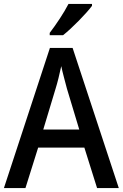

<svg xmlns="http://www.w3.org/2000/svg" viewBox="-20 -961 627 981"><path d="M450 -931V-941H330C307 -896 267 -836 234 -793V-781H302C348 -817 422 -893 450 -931ZM476 0H587L351 -716H235L0 0H110L175 -207H411ZM322 -508 385 -299H201L264 -508C273 -536 285 -585 293 -623C299 -592 315 -536 322 -508Z"/></svg>

Font: Noto Sans SemiCondensed Medium
Style: Regular
Weight: 500
Width: 4
Designer: Monotype Design Team
Foundry: Monotype Imaging Inc.
Version: Version 2.013